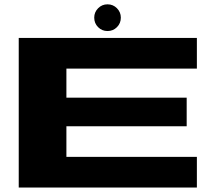

<svg xmlns="http://www.w3.org/2000/svg" viewBox="-20 -846 992 866"><path d="M64.5 0V-675H868V-536.5H279.5V-405.5H822V-276.5H279.5V-138.5H868V0ZM465 -706Q440 -706 422.5 -723.5Q405 -741 405 -766.5Q405 -791 422.5 -808.8Q440 -826.5 465 -826.5Q490 -826.5 507.5 -808.8Q525 -791 525 -766.5Q525 -741 507.5 -723.5Q490 -706 465 -706Z"/></svg>

Font: Anybody UltraExpanded Regular
Style: Bold
Weight: 700
Width: 9
Designer: Tyler Finck
Foundry: Etcetera Type Company
Version: Version 1.010; ttfautohint (v1.8.3) -l 8 -r 50 -G 200 -x 14 